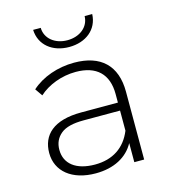

<svg xmlns="http://www.w3.org/2000/svg" viewBox="-109 -813 801 904"><g transform="rotate(-15 291.5 -360.5)"><path d="M59 -145C59 -56 131 4 247 4C336 4 402 -32 435 -93V0H483V-331C483 -459 411 -526 282 -526C202 -526 125 -499 73 -452L98 -416C142 -456 209 -482 278 -482C379 -482 433 -430 433 -333V-291H254C118 -291 59 -232 59 -145ZM144 -224C167 -243 204 -252 255 -252H433V-154C402 -78 341 -37 254 -37C162 -37 109 -79 109 -147C109 -180 121 -205 144 -224ZM136 -725C139 -650 199 -603 280 -603C361 -603 421 -650 424 -725H387C386 -672 340 -636 280 -636C220 -636 174 -672 173 -725Z"/></g></svg>

Font: Montserrat Light
Style: Regular
Weight: 300
Designer: Julieta Ulanovsky
Foundry: Julieta Ulanovsky
Version: Version 7.200